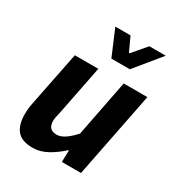

<svg xmlns="http://www.w3.org/2000/svg" viewBox="-174 -836 894 963"><g transform="rotate(30 272.5 -355.0)"><path d="M431 0H320L322 -67H318Q284 -35 242.5 -11.5Q201 12 156 12Q94 12 66.5 -20.5Q39 -53 39 -116Q39 -133 41 -150Q43 -167 47 -186L109 -496H245L187 -203Q183 -188 181 -177Q179 -166 179 -156Q179 -105 229 -105Q271 -105 328 -169L392 -496H529ZM383 -573H276L213 -722H301L338 -642H342L410 -722H505Z"/></g></svg>

Font: mr_Source Sans Pro
Style: Bold Italic
Weight: 700
Italic angle: -11°
Designer: Paul D. Hunt
Foundry: Adobe Systems Incorporated
Version: Version 1.036;July 10, 2024;FontCreator 11.5.0.2430 64-bit